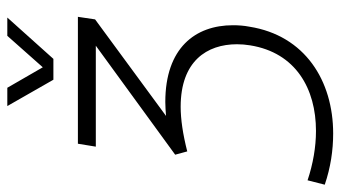

<svg xmlns="http://www.w3.org/2000/svg" viewBox="-227 -514 931 525"><g transform="rotate(-90 238.5 -251.5)"><path d="M340 -571 453 -697H403L317 -600L261 -697H211L283 -571ZM184 -263 448 -457 455 -504H108L100 -455H376L78 -238L87 -205C134 -217 175 -223 209 -223C334 -223 380 -151 380 -69C380 -57 379 -45 377 -33C357 92 258 147 143 147C99 147 53 139 8 124L-4 171C43 187 90 194 136 194C280 194 404 117 428 -35C431 -50 432 -66 432 -80C432 -183 370 -265 222 -265C210 -265 197 -264 184 -263Z"/></g></svg>

Font: Arthouse Owned Light
Style: Italic
Weight: 300
Italic angle: -10°
Designer: Jeremy Tribby
Foundry: Tribby Type
Version: Version 1.000;PS 001.000;hotconv 1.0.88;makeotf.lib2.5.64775